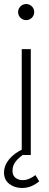

<svg xmlns="http://www.w3.org/2000/svg" viewBox="-38 -770 243 954"><path d="M70 0H115V-526H70ZM92 -670Q108 -670 120 -681.5Q132 -693 132 -710Q132 -727 120 -738.5Q108 -750 92 -750Q76 -750 64 -738.5Q52 -727 52 -710Q52 -693 64 -681.5Q76 -670 92 -670ZM71 164Q97 164 118 155Q139 146 157 131L138 100Q125 110 109 117.5Q93 125 74 125Q53 125 38.5 113Q24 101 24 79Q24 48 47 24Q70 0 107 -19V-30H78Q32 -9 7 22Q-18 53 -18 88Q-18 123 8 143.5Q34 164 71 164Z"/></svg>

Font: Plus Jakarta Sans ExtraLight
Style: Regular
Weight: 200
Designer: Gumpita Rahayu
Foundry: Tokotype
Version: Version 2.004; ttfautohint (v1.8.3)